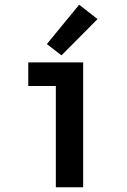

<svg xmlns="http://www.w3.org/2000/svg" viewBox="-20 -795 540 815"><path d="M217 0H333V-530H100V-430H217ZM241 -560 394 -714 316 -775 179 -608Z"/></svg>

Font: Iosevka SS09
Style: Bold
Weight: 700
Monospace: yes
Designer: Belleve Invis
Foundry: Belleve Invis
Version: Version 5.2.1; ttfautohint (v1.8.3)